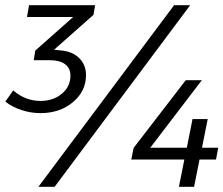

<svg xmlns="http://www.w3.org/2000/svg" viewBox="-30 -720 860 740"><path d="M686 -411H748L549 -150.5H690L712 -261H770.5L748.5 -150.5H811L802.5 -105H739L718 0H659.5L680.5 -105H476L485 -150ZM703 -700 180.5 0H118L641 -700ZM178.5 -528.5 200.5 -526Q247.5 -523 274.5 -496.8Q301.5 -470.5 301.5 -430.5Q301.5 -368.5 251 -326.2Q200.5 -284 126 -284Q88.5 -284 52.2 -296Q16 -308 -9.5 -328.5L21 -371.5Q67.5 -331 126 -331Q175.5 -331 208.5 -358.8Q241.5 -386.5 241.5 -428.5Q241.5 -457.5 220.5 -472.8Q199.5 -488 160.5 -488H100L106 -525L252 -654.5H74L82 -700H336.5L330.5 -663Z"/></svg>

Font: Argentum Sans Light
Style: Italic
Weight: 300
Italic angle: -11.3°
Designer: Julieta Ulanovsky (font), Owen Earl (portions from Jones font), Cristiano Sobral (main changes and remaster)
Foundry: Julieta Ulanovsky (font), Owen Earl (portions from Jones font), Cristiano Sobral (main changes and remaster)
Version: Version 3.127